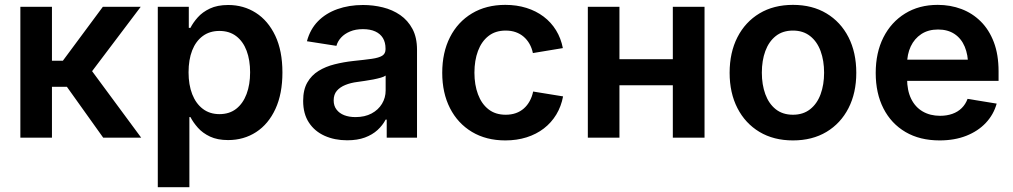

<svg xmlns="http://www.w3.org/2000/svg" viewBox="-20 -568 4177 792"><path d="M64 0V-540H194.3V-317.4H239.3L404.3 -540H560.5L359.9 -274.4L562.5 0H405.8L255.9 -210H194.3V0Z M630.9 204.1V-540H758.8V-453.1H765.6Q776.4 -474.6 795.7 -496.3Q814.9 -518.1 845.7 -532.7Q876.5 -547.4 921.4 -547.4Q984.9 -547.4 1035.4 -515.1Q1085.9 -482.9 1115.5 -420.7Q1145 -358.4 1145 -269Q1145 -181.2 1116.2 -118.7Q1087.4 -56.2 1036.6 -23.2Q985.8 9.8 920.9 9.8Q877 9.8 846.4 -4.6Q815.9 -19 796.4 -41Q776.9 -63 765.6 -85H761.2V204.1ZM885.3 -97.2Q926.3 -97.2 954.3 -119.1Q982.4 -141.1 997.1 -180.2Q1011.7 -219.2 1011.7 -269.5Q1011.7 -320.3 997.3 -358.6Q982.9 -397 954.6 -418.7Q926.3 -440.4 885.3 -440.4Q844.7 -440.4 816.2 -419.2Q787.6 -397.9 772.7 -359.9Q757.8 -321.8 757.8 -269.5Q757.8 -218.3 772.9 -179.4Q788.1 -140.6 816.7 -118.9Q845.2 -97.2 885.3 -97.2Z M1412.1 10.7Q1360.4 10.7 1319.1 -7.8Q1277.8 -26.4 1254.2 -62.5Q1230.5 -98.6 1230.5 -151.9Q1230.5 -197.8 1247.6 -227.5Q1264.6 -257.3 1293.9 -275.4Q1323.2 -293.5 1360.1 -302.7Q1397 -312 1437 -316.4Q1484.4 -321.3 1513.7 -325.4Q1543 -329.6 1556.6 -338.1Q1570.3 -346.7 1570.3 -364.7V-367.7Q1570.3 -393.1 1559.6 -410.9Q1548.8 -428.7 1528.1 -438.2Q1507.3 -447.8 1477.1 -447.8Q1446.8 -447.8 1424.1 -438.2Q1401.4 -428.7 1387.2 -413.3Q1373 -397.9 1367.7 -378.9L1246.1 -397.9Q1259.3 -447.3 1291.5 -480.2Q1323.7 -513.2 1371.6 -530.3Q1419.4 -547.4 1477.5 -547.4Q1519.5 -547.4 1559.3 -537.6Q1599.1 -527.8 1630.9 -505.9Q1662.6 -483.9 1681.4 -448.7Q1700.2 -413.6 1700.2 -362.8V0H1575.2V-74.7H1570.8Q1558.6 -51.3 1537.4 -31.7Q1516.1 -12.2 1485.1 -0.7Q1454.1 10.7 1412.1 10.7ZM1446.3 -85Q1484.9 -85 1512.7 -99.9Q1540.5 -114.7 1555.7 -139.9Q1570.8 -165 1570.8 -194.8V-256.3Q1564.5 -251.5 1550.8 -247.6Q1537.1 -243.7 1519.8 -240.2Q1502.4 -236.8 1485.1 -234.4Q1467.8 -231.9 1454.6 -230Q1426.8 -226.6 1404.5 -217.5Q1382.3 -208.5 1369.4 -193.4Q1356.4 -178.2 1356.4 -153.8Q1356.4 -131.3 1368.2 -116Q1379.9 -100.6 1399.9 -92.8Q1419.9 -85 1446.3 -85Z M2064.5 11.2Q1985.4 11.2 1926.8 -23.9Q1868.2 -59.1 1836.2 -121.8Q1804.2 -184.6 1804.2 -267.6Q1804.2 -351.6 1836.2 -414.6Q1868.2 -477.5 1926.8 -512.7Q1985.4 -547.9 2064.5 -547.9Q2111.3 -547.9 2151.4 -535.4Q2191.4 -522.9 2222.4 -499.5Q2253.4 -476.1 2273.7 -443.1Q2293.9 -410.2 2301.8 -369.6L2178.2 -349.1Q2173.8 -370.1 2164.1 -387.2Q2154.3 -404.3 2140.1 -416.5Q2126 -428.7 2107.4 -435.3Q2088.9 -441.9 2065.9 -441.9Q2023.4 -441.9 1994.9 -419.4Q1966.3 -397 1951.7 -357.9Q1937 -318.8 1937 -268.1Q1937 -218.3 1951.7 -179Q1966.3 -139.6 1994.9 -117.2Q2023.4 -94.7 2065.9 -94.7Q2088.9 -94.7 2107.7 -101.3Q2126.5 -107.9 2140.9 -120.6Q2155.3 -133.3 2165 -151.1Q2174.8 -168.9 2179.2 -190.4L2302.7 -170.4Q2294.9 -128.9 2274.7 -95.5Q2254.4 -62 2223.4 -38.1Q2192.4 -14.2 2152.1 -1.5Q2111.8 11.2 2064.5 11.2Z M2790.5 -323.7V-216.3H2499.5V-323.7ZM2535.2 -540V0H2404.8V-540ZM2886.2 -540V0H2755.4V-540Z M3251 11.2Q3171.4 11.2 3112.8 -23.9Q3054.2 -59.1 3022 -121.8Q2989.7 -184.6 2989.7 -267.6Q2989.7 -351.6 3022 -414.6Q3054.2 -477.5 3112.8 -512.7Q3171.4 -547.9 3251 -547.9Q3330.6 -547.9 3389.2 -512.7Q3447.8 -477.5 3480 -414.6Q3512.2 -351.6 3512.2 -267.6Q3512.2 -184.6 3480 -121.8Q3447.8 -59.1 3389.2 -23.9Q3330.6 11.2 3251 11.2ZM3251 -94.7Q3293 -94.7 3321.8 -117.4Q3350.6 -140.1 3365 -179.4Q3379.4 -218.8 3379.4 -268.1Q3379.4 -317.9 3365 -357.2Q3350.6 -396.5 3321.8 -419.2Q3293 -441.9 3251 -441.9Q3208.5 -441.9 3179.9 -419.2Q3151.4 -396.5 3137 -357.4Q3122.6 -318.4 3122.6 -268.1Q3122.6 -218.8 3137 -179.4Q3151.4 -140.1 3179.9 -117.4Q3208.5 -94.7 3251 -94.7Z M3856 11.2Q3774.4 11.2 3715.3 -23.4Q3656.2 -58.1 3624.3 -120.6Q3592.3 -183.1 3592.3 -267.1Q3592.3 -350.6 3624 -413.6Q3655.8 -476.6 3713.4 -512.2Q3771 -547.9 3848.1 -547.9Q3900.4 -547.9 3945.8 -530.8Q3991.2 -513.7 4025.6 -479.5Q4060.1 -445.3 4079.6 -394Q4099.1 -342.8 4099.1 -273.4V-234.4H3650.4V-321.8H4034.2L3973.6 -296.9Q3973.6 -341.8 3959.5 -375.5Q3945.3 -409.2 3917.5 -427.7Q3889.6 -446.3 3849.6 -446.3Q3809.1 -446.3 3780.5 -427.5Q3752 -408.7 3736.8 -376.5Q3721.7 -344.2 3721.7 -303.7V-244.1Q3721.7 -194.8 3738.5 -160.4Q3755.4 -126 3786.1 -108.2Q3816.9 -90.3 3857.9 -90.3Q3885.7 -90.3 3908.4 -98.4Q3931.2 -106.4 3947 -122.1Q3962.9 -137.7 3971.2 -160.2L4091.3 -140.6Q4078.6 -95.2 4046.4 -61Q4014.2 -26.9 3965.8 -7.8Q3917.5 11.2 3856 11.2Z"/></svg>

Font: V-Inter
Style: SemiBold-600
Weight: 600
Designer: Rasmus Andersson
Foundry: rsms
Version: Version 4.000;git-4146feb